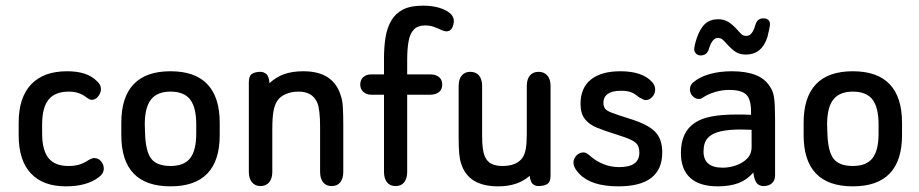

<svg xmlns="http://www.w3.org/2000/svg" viewBox="-20 -649 3251 679"><path d="M46 -215V-171Q46 -82 89 -36Q132 10 213 10Q287 10 329 -22Q347 -35 347 -53Q347 -67 337.5 -78.5Q328 -90 313 -90Q306 -90 295 -84Q277 -72 260.5 -67Q244 -62 222 -62Q174 -62 151.5 -90Q129 -118 129 -177V-209Q129 -269 152 -297Q175 -325 224 -325Q260 -325 285 -305Q292 -300 296 -298Q300 -296 304 -296Q318 -296 327.5 -308.5Q337 -321 337 -334Q337 -349 324 -361Q305 -380 279 -388.5Q253 -397 217 -397Q134 -397 90 -350.5Q46 -304 46 -215Z M409 -215V-171Q409 -81 452.5 -35.5Q496 10 583 10Q670 10 713.5 -35.5Q757 -81 757 -171V-215Q757 -305 713.5 -351Q670 -397 583 -397Q496 -397 452.5 -351Q409 -305 409 -215ZM674 -209V-177Q674 -117 652.5 -89.5Q631 -62 583 -62Q535 -62 515 -87.5Q495 -113 493 -178L492 -209Q492 -269 514 -297Q536 -325 583 -325Q631 -325 652.5 -297Q674 -269 674 -209Z M933 -355Q931 -380 921.5 -387.5Q912 -395 901 -395Q883 -395 871.5 -388Q860 -381 860 -358V-41Q860 -18 871 -4.5Q882 9 901 9Q921 9 932 -4.5Q943 -18 943 -41V-192Q943 -232 947 -255Q951 -278 961 -293Q971 -308 991 -316.5Q1011 -325 1036 -325Q1085 -325 1102 -286Q1107 -274 1109.5 -252.5Q1112 -231 1112 -201V-41Q1112 -18 1122.5 -4.5Q1133 9 1153 9Q1173 9 1183.5 -4.5Q1194 -18 1194 -41V-208Q1194 -244 1192.5 -269Q1191 -294 1186 -308Q1161 -397 1053 -397Q1014 -397 985.5 -387Q957 -377 933 -355Z M1338 -386H1293Q1276 -386 1265 -376.5Q1254 -367 1254 -350Q1254 -334 1265 -324Q1276 -314 1293 -314H1338V-41Q1338 -18 1348.5 -4.5Q1359 9 1379 9Q1399 9 1409.5 -4.5Q1420 -18 1420 -41V-314H1500Q1521 -314 1532.5 -323.5Q1544 -333 1544 -350Q1544 -367 1532.5 -376.5Q1521 -386 1500 -386H1420V-438Q1420 -476 1425 -503.5Q1430 -531 1444 -545Q1458 -559 1483 -559Q1501 -559 1514.5 -554Q1528 -549 1538.5 -544Q1549 -539 1557 -538Q1573 -538 1579 -550.5Q1585 -563 1585 -575Q1585 -591 1570.5 -603Q1556 -615 1531.5 -622Q1507 -629 1476 -629Q1432 -629 1405.5 -615.5Q1379 -602 1364 -576.5Q1349 -551 1343.5 -517.5Q1338 -484 1338 -443Z M1853 -27Q1856 -5 1864.5 2Q1873 9 1884 9Q1903 9 1915 2Q1927 -5 1927 -28V-345Q1927 -369 1915.5 -382Q1904 -395 1885 -395Q1865 -395 1854 -382Q1843 -369 1843 -345V-177Q1843 -143 1839.5 -123Q1836 -103 1827 -90Q1806 -62 1757 -62Q1734 -62 1718.5 -69.5Q1703 -77 1695 -95Q1685 -116 1685 -168V-345Q1685 -369 1674 -382Q1663 -395 1643 -395Q1624 -395 1613 -382Q1602 -369 1602 -345V-161Q1602 -128 1604 -106Q1606 -84 1611 -70Q1636 10 1742 10Q1811 10 1853 -27Z M2167 10Q2322 10 2322 -110Q2322 -158 2296 -184Q2270 -210 2204 -230Q2162 -243 2143 -250.5Q2124 -258 2119 -266Q2114 -274 2114 -286Q2114 -306 2129.5 -317Q2145 -328 2175 -328Q2197 -328 2210 -323.5Q2223 -319 2240 -305Q2252 -299 2255.5 -297Q2259 -295 2263 -295Q2277 -295 2287 -306.5Q2297 -318 2297 -332Q2297 -347 2286 -359Q2252 -397 2174 -397Q2106 -397 2069.5 -367.5Q2033 -338 2033 -282Q2033 -248 2048 -228.5Q2063 -209 2091 -197.5Q2119 -186 2158 -174Q2194 -163 2211.5 -154.5Q2229 -146 2235 -136Q2241 -126 2241 -109Q2241 -58 2170 -58Q2140 -58 2113 -69Q2086 -80 2063 -101Q2058 -105 2053.5 -107.5Q2049 -110 2044 -110Q2029 -110 2018.5 -99Q2008 -88 2008 -74Q2008 -56 2028 -35Q2070 10 2167 10Z M2636 -243Q2619 -244 2610 -244Q2601 -244 2596 -244Q2591 -244 2585 -244Q2532 -244 2496 -237Q2460 -230 2438 -215Q2388 -183 2388 -108Q2388 -50 2421 -20Q2454 10 2518 10Q2561 10 2591.5 -1.5Q2622 -13 2644 -39Q2648 -10 2657 -0.5Q2666 9 2680 9Q2699 9 2710 -1Q2721 -11 2721 -29V-226Q2721 -279 2717.5 -303.5Q2714 -328 2702 -344Q2685 -371 2651.5 -384Q2618 -397 2568 -397Q2525 -397 2489.5 -387Q2454 -377 2432 -358Q2420 -349 2420 -333Q2420 -319 2429.5 -309Q2439 -299 2452 -299Q2460 -299 2467 -305Q2486 -317 2510 -324Q2534 -331 2559 -331Q2602 -331 2619 -314.5Q2636 -298 2636 -254ZM2638 -190V-129Q2638 -104 2622 -88Q2606 -72 2582.5 -64Q2559 -56 2536 -56Q2468 -56 2468 -113Q2468 -145 2483.5 -161.5Q2499 -178 2528.5 -184.5Q2558 -191 2598 -191Q2614 -191 2620 -190.5Q2626 -190 2638 -190ZM2703 -563Q2703 -573 2697 -578.5Q2691 -584 2682 -584H2679Q2659 -584 2652 -563Q2641 -522 2620 -522Q2611 -522 2605.5 -525.5Q2600 -529 2588 -543Q2569 -564 2554 -572.5Q2539 -581 2520 -581Q2492 -581 2474 -565Q2456 -549 2444 -514Q2440 -502 2437.5 -491Q2435 -480 2435 -475Q2435 -466 2441.5 -459.5Q2448 -453 2457 -453Q2469 -453 2476 -458.5Q2483 -464 2486 -473Q2498 -515 2519 -515Q2526 -515 2532 -511.5Q2538 -508 2548 -496Q2570 -472 2584 -464Q2598 -456 2618 -456Q2674 -456 2694 -518Q2697 -530 2700 -544Q2703 -558 2703 -563Z M2822 -215V-171Q2822 -81 2865.5 -35.5Q2909 10 2996 10Q3083 10 3126.5 -35.5Q3170 -81 3170 -171V-215Q3170 -305 3126.5 -351Q3083 -397 2996 -397Q2909 -397 2865.5 -351Q2822 -305 2822 -215ZM3087 -209V-177Q3087 -117 3065.5 -89.5Q3044 -62 2996 -62Q2948 -62 2928 -87.5Q2908 -113 2906 -178L2905 -209Q2905 -269 2927 -297Q2949 -325 2996 -325Q3044 -325 3065.5 -297Q3087 -269 3087 -209Z"/></svg>

Font: Beiruti Medium
Style: Regular
Weight: 500
Designer: Arlette Boutros
Foundry: Boutros
Version: Version 1.41